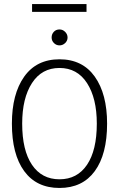

<svg xmlns="http://www.w3.org/2000/svg" viewBox="-20 -921 590 952"><path d="M275 11Q161 11 100 -72.5Q39 -156 39 -308Q39 -455 100 -541Q161 -627 275 -627Q389 -627 450 -541Q511 -455 511 -308Q511 -156 450 -72.5Q389 11 275 11ZM275 -32Q363 -32 411.5 -104Q460 -176 460 -308Q460 -434 411.5 -509Q363 -584 275 -584Q187 -584 138.5 -509Q90 -434 90 -308Q90 -176 138.5 -104Q187 -32 275 -32ZM275 -696Q259 -696 247.5 -707.5Q236 -719 236 -735Q236 -752 247 -763.5Q258 -775 275 -775Q291 -775 303 -763Q315 -751 315 -735Q315 -719 303 -707.5Q291 -696 275 -696ZM139 -862V-901H409V-862Z"/></svg>

Font: Inconsolata SemiExpanded Light
Style: Regular
Weight: 300
Width: 6
Monospace: yes
Designer: Raph Levien, Cyreal, Brenton Simpson
Foundry: Raph Levien, Cyreal, Google
Version: Version 3.001; ttfautohint (v1.8.2.53-6de2)